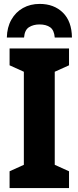

<svg xmlns="http://www.w3.org/2000/svg" viewBox="-20 -962 401 982"><path d="M333 0H29V-86L102 -119V-595L29 -628V-714H333V-628L260 -595V-119L333 -86ZM183 -942Q256 -942 301.5 -897.5Q347 -853 348 -770H260Q257 -808 236.5 -822.5Q216 -837 182 -837Q151 -837 128.5 -823Q106 -809 103 -770H15Q16 -822 38 -861Q60 -900 97.5 -921Q135 -942 183 -942Z"/></svg>

Font: Noto Sans Condensed ExtraBold
Style: Regular
Weight: 800
Width: 3
Designer: Monotype Design Team
Foundry: Monotype Imaging Inc.
Version: Version 2.013; ttfautohint (v1.8.4.7-5d5b)